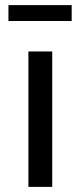

<svg xmlns="http://www.w3.org/2000/svg" viewBox="-20 -730 314 750"><path d="M91 -529H184V0H91ZM13 -710H260V-648H13Z"/></svg>

Font: Gontserrat
Style: Regular
Weight: 400
Designer: Julieta Ulanovsky
Foundry: Julieta Ulanovsky
Version: Version 6.001